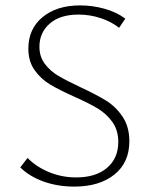

<svg xmlns="http://www.w3.org/2000/svg" viewBox="-20 -684 558 711"><path d="M255 -326Q199 -351 165 -371.5Q131 -392 108 -424.5Q85 -457 85 -504Q85 -577 137.5 -620.5Q190 -664 277 -664Q323 -664 367.5 -651.5Q412 -639 444 -615L421 -581Q392 -604 352.5 -617Q313 -630 271 -630Q202 -630 164 -596.5Q126 -563 126 -511Q126 -474 146 -447.5Q166 -421 195.5 -403.5Q225 -386 276 -362Q336 -334 372 -312Q408 -290 433.5 -252.5Q459 -215 459 -161Q459 -82 403.5 -37.5Q348 7 255 7Q194 7 142 -11.5Q90 -30 55 -64L82 -99Q116 -65 163 -46Q210 -27 262 -27Q335 -27 376.5 -62.5Q418 -98 418 -158Q418 -202 396 -232.5Q374 -263 341.5 -282.5Q309 -302 255 -326Z"/></svg>

Font: Ysabeau Light
Style: Regular
Weight: 300
Designer: Christian Thalmann (Catharsis Fonts)
Version: Version 0.003